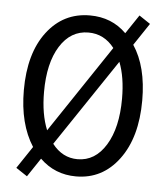

<svg xmlns="http://www.w3.org/2000/svg" viewBox="-52 -737 704 814"><g transform="rotate(5 300.0 -330.5)"><path d="M92.8 29.8 44.9 -2 107.9 -96.2Q47.9 -189.5 47.9 -333Q47.9 -489.7 117.4 -581.3Q187 -672.9 299.8 -672.9Q393.1 -672.9 455.1 -610.8L508.8 -690.9L556.2 -659.2L493.2 -564.9Q551.8 -477.1 551.8 -333Q551.8 -175.8 481.9 -81.8Q412.1 12.2 299.8 12.2Q209.5 12.2 146 -49.8ZM161.1 -171.9 410.2 -543.9Q366.7 -600.1 299.8 -600.1Q224.1 -600.1 179 -528.1Q133.8 -456.1 133.8 -333Q133.8 -238.3 161.1 -171.9ZM299.8 -61Q375 -61 420.4 -135.3Q465.8 -209.5 465.8 -333Q465.8 -424.3 440.9 -487.8L191.9 -117.2Q235.4 -61 299.8 -61Z"/></g></svg>

Font: Office Code Pro D
Style: Regular
Weight: 400
Designer: Nathan Rutzky & Paul D. Hunt
Foundry: Adobe Systems Incorporated
Version: Version 1.004;PS 001.004;hotconv 1.0.70;makeotf.lib2.5.58329